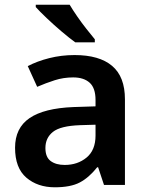

<svg xmlns="http://www.w3.org/2000/svg" viewBox="-20 -786 628 816"><path d="M297 -552Q402 -552 456.5 -506Q511 -460 511 -364V0H422L397 -75H393Q358 -31 319 -10.5Q280 10 213 10Q140 10 92 -31Q44 -72 44 -158Q44 -242 105.5 -284Q167 -326 292 -331L386 -334V-361Q386 -412 361 -434.5Q336 -457 291 -457Q250 -457 212.5 -445Q175 -433 138 -417L98 -505Q138 -526 189.5 -539Q241 -552 297 -552ZM320 -254Q237 -251 205 -225.5Q173 -200 173 -157Q173 -118 195.5 -101.5Q218 -85 255 -85Q310 -85 348 -116.5Q386 -148 386 -210V-256ZM276 -766Q289 -744 308 -716.5Q327 -689 347.5 -663Q368 -637 383 -619V-606H300Q275 -624 242 -652Q209 -680 178.5 -709Q148 -738 132 -756V-766Z"/></svg>

Font: Noto Sans Sinhala UI SemiBold
Style: Regular
Weight: 600
Designer: Jelle Bosma - Monotype Design Team
Foundry: Monotype Imaging Inc.
Version: Version 2.006; ttfautohint (v1.8.4.7-5d5b)